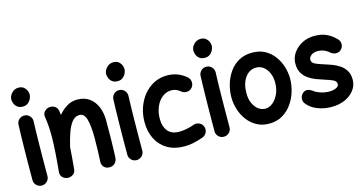

<svg xmlns="http://www.w3.org/2000/svg" viewBox="-84 -1158 3041 1605"><g transform="rotate(-15 1436.0 -355.5)"><path d="M51.3 -694.8Q51.3 -725.1 75.4 -750.7Q99.6 -776.4 133.8 -776.4Q162.1 -776.4 179 -762.7Q195.8 -749 203.4 -730.7Q210.9 -712.4 210.9 -698.2Q210.9 -681.6 201.9 -661.9Q192.9 -642.1 175 -627.9Q157.2 -613.8 131.3 -613.8Q100.6 -613.8 83 -628.2Q65.4 -642.6 58.3 -661.6Q51.3 -680.7 51.3 -694.8ZM122.6 -539.1Q149.4 -538.1 167.5 -518.1Q185.5 -498 184.6 -471.2Q183.1 -437.5 181.9 -389.4Q180.7 -341.3 179.9 -286.6Q179.2 -231.9 178.7 -177.7Q178.2 -123.5 178 -77.1Q177.7 -30.8 177.7 0Q177.7 26.9 158.4 45.7Q139.2 64.5 112.3 64.5Q85.4 64.5 66.7 45.7Q47.9 26.9 47.9 0Q47.9 -31.2 48.1 -77.6Q48.3 -124 48.8 -178.5Q49.3 -232.9 50.3 -288.1Q51.3 -343.3 52.5 -392.6Q53.7 -441.9 55.2 -477.1Q56.2 -503.9 75.9 -522Q95.7 -540 122.6 -539.1Z M279.3 -10.3Q289.1 -114.7 293.7 -187.7Q298.3 -260.7 298.3 -315.9Q298.3 -362.3 295.4 -401.1Q292.5 -439.9 286.1 -479Q281.2 -508.8 296.4 -526.9Q311.5 -544.9 333.5 -550.3Q358.9 -556.2 383.8 -543.9Q408.7 -531.7 414.1 -499Q417 -481 418.9 -464.4Q451.7 -503.4 492.4 -528.3Q533.2 -553.2 583 -553.2Q644.5 -553.2 686.8 -522.5Q729 -491.7 750.5 -439.7Q772 -387.7 772 -323.7Q772 -245.6 771 -163.6Q770 -81.5 766.1 0.5Q764.6 24.4 747.3 44.2Q730 64 699.2 64Q668 64 651.1 44.9Q634.3 25.9 635.3 0.5Q638.2 -57.6 639.6 -108.2Q641.1 -158.7 641.1 -205.6Q641.1 -309.1 625.2 -366.5Q609.4 -423.8 566.9 -423.8Q528.3 -423.8 501.2 -388.9Q474.1 -354 455.6 -299.1Q437 -244.1 423.3 -184.6Q420.9 -144.5 417 -98.4Q413.1 -52.2 408.2 2Q405.3 33.2 382.8 47.1Q360.4 61 335.9 58.6Q312 56.2 294.2 38.8Q276.4 21.5 279.3 -10.3Z M872.1 -694.8Q872.1 -725.1 896.2 -750.7Q920.4 -776.4 954.6 -776.4Q982.9 -776.4 999.8 -762.7Q1016.6 -749 1024.2 -730.7Q1031.7 -712.4 1031.7 -698.2Q1031.7 -681.6 1022.7 -661.9Q1013.7 -642.1 995.8 -627.9Q978 -613.8 952.1 -613.8Q921.4 -613.8 903.8 -628.2Q886.2 -642.6 879.2 -661.6Q872.1 -680.7 872.1 -694.8ZM943.4 -539.1Q970.2 -538.1 988.3 -518.1Q1006.3 -498 1005.4 -471.2Q1003.9 -437.5 1002.7 -389.4Q1001.5 -341.3 1000.7 -286.6Q1000 -231.9 999.5 -177.7Q999 -123.5 998.8 -77.1Q998.5 -30.8 998.5 0Q998.5 26.9 979.2 45.7Q960 64.5 933.1 64.5Q906.2 64.5 887.5 45.7Q868.7 26.9 868.7 0Q868.7 -31.2 868.9 -77.6Q869.1 -124 869.6 -178.5Q870.1 -232.9 871.1 -288.1Q872.1 -343.3 873.3 -392.6Q874.5 -441.9 876 -477.1Q877 -503.9 896.7 -522Q916.5 -540 943.4 -539.1Z M1531.7 -400.4Q1514.6 -380.4 1487.3 -378.4Q1460 -376.5 1439.9 -393.6Q1404.8 -424.3 1363.3 -424.3Q1317.9 -424.3 1283 -396.2Q1248 -368.2 1228.3 -321.3Q1208.5 -274.4 1208.5 -216.8Q1208.5 -151.9 1240.7 -112.1Q1272.9 -72.3 1339.8 -72.3Q1370.1 -72.3 1406.2 -79.6Q1442.4 -86.9 1472.2 -98.6Q1497.6 -106 1521.5 -93.3Q1545.4 -80.6 1552.7 -54.7Q1560.1 -28.8 1547.1 -5.4Q1534.2 18.1 1508.8 25.9Q1465.3 41 1427.2 49.1Q1389.2 57.1 1350.1 57.1Q1264.2 57.1 1203.4 21.2Q1142.6 -14.6 1110.4 -78.1Q1078.1 -141.6 1078.1 -224.6Q1078.1 -291.5 1098.9 -350.8Q1119.6 -410.2 1157.2 -455.8Q1194.8 -501.5 1246.3 -527.6Q1297.9 -553.7 1359.9 -553.7Q1454.6 -553.7 1524.9 -492.2Q1544.9 -475.1 1546.9 -447.8Q1548.8 -420.4 1531.7 -400.4Z M1627 -694.8Q1627 -725.1 1651.1 -750.7Q1675.3 -776.4 1709.5 -776.4Q1737.8 -776.4 1754.6 -762.7Q1771.5 -749 1779.1 -730.7Q1786.6 -712.4 1786.6 -698.2Q1786.6 -681.6 1777.6 -661.9Q1768.6 -642.1 1750.7 -627.9Q1732.9 -613.8 1707 -613.8Q1676.3 -613.8 1658.7 -628.2Q1641.1 -642.6 1634 -661.6Q1627 -680.7 1627 -694.8ZM1698.2 -539.1Q1725.1 -538.1 1743.2 -518.1Q1761.2 -498 1760.3 -471.2Q1758.8 -437.5 1757.6 -389.4Q1756.3 -341.3 1755.6 -286.6Q1754.9 -231.9 1754.4 -177.7Q1753.9 -123.5 1753.7 -77.1Q1753.4 -30.8 1753.4 0Q1753.4 26.9 1734.1 45.7Q1714.8 64.5 1688 64.5Q1661.1 64.5 1642.3 45.7Q1623.5 26.9 1623.5 0Q1623.5 -31.2 1623.8 -77.6Q1624 -124 1624.5 -178.5Q1625 -232.9 1626 -288.1Q1627 -343.3 1628.2 -392.6Q1629.4 -441.9 1630.9 -477.1Q1631.8 -503.9 1651.6 -522Q1671.4 -540 1698.2 -539.1Z M2096.7 -553.7Q2160.6 -553.7 2207.8 -527.3Q2254.9 -501 2286.1 -457.8Q2317.4 -414.6 2332.8 -363.3Q2348.1 -312 2348.1 -262.7Q2348.1 -208.5 2331.5 -152.3Q2314.9 -96.2 2281.7 -48.8Q2248.5 -1.5 2199 27.8Q2149.4 57.1 2083.5 57.1Q2022.9 57.1 1976.3 31.5Q1929.7 5.9 1897.7 -36.9Q1865.7 -79.6 1849.4 -131.8Q1833 -184.1 1833 -237.3Q1833 -291 1848.6 -346.7Q1864.3 -402.3 1896.5 -449.2Q1928.7 -496.1 1978.5 -524.9Q2028.3 -553.7 2096.7 -553.7ZM2096.7 -424.3Q2037.6 -424.3 2000.5 -372.3Q1963.4 -320.3 1963.4 -237.3Q1963.4 -187 1980.5 -149.9Q1997.6 -112.8 2024.9 -92.5Q2052.2 -72.3 2083.5 -72.3Q2118.2 -72.3 2149.2 -97.4Q2180.2 -122.6 2199.5 -165.8Q2218.8 -209 2218.8 -262.7Q2218.8 -309.6 2202.6 -345.9Q2186.5 -382.3 2158.9 -403.3Q2131.3 -424.3 2096.7 -424.3Z M2824.2 -390.1Q2807.6 -369.6 2783 -367.2Q2758.3 -364.7 2733.9 -380.4Q2687.5 -424.3 2628.4 -424.3Q2595.2 -424.3 2573.5 -408.2Q2551.8 -392.1 2551.8 -369.1Q2551.8 -343.3 2582.5 -329.3Q2613.3 -315.4 2652.8 -303.7Q2684.1 -294.4 2718.5 -281.5Q2752.9 -268.6 2783.2 -248Q2813.5 -227.5 2832.3 -196.3Q2851.1 -165 2851.1 -118.7Q2851.1 -68.4 2821 -28.6Q2791 11.2 2739.7 34.2Q2688.5 57.1 2624 57.1Q2555.7 57.1 2498.5 33.4Q2441.4 9.8 2409.7 -33.2Q2395 -55.2 2400.4 -81.5Q2405.8 -107.9 2427.7 -123Q2449.7 -137.2 2469.5 -131.3Q2489.3 -125.5 2502.9 -115.7Q2524.4 -97.7 2561.5 -85Q2598.6 -72.3 2639.2 -72.3Q2672.4 -72.3 2696.8 -84Q2721.2 -95.7 2721.2 -115.7Q2721.2 -140.6 2691.4 -153.8Q2661.6 -167 2623.5 -178.7Q2592.3 -188.5 2557.4 -201.4Q2522.5 -214.4 2491.7 -235.4Q2460.9 -256.3 2441.7 -288.8Q2422.4 -321.3 2422.4 -369.6Q2422.4 -420.4 2451.2 -462.2Q2480 -503.9 2528.1 -529.1Q2576.2 -554.2 2633.3 -554.2Q2693.4 -554.2 2735.8 -535.4Q2778.3 -516.6 2814 -480.5Q2835 -463.9 2837.9 -437.3Q2840.8 -410.6 2824.2 -390.1Z"/></g></svg>

Font: Mikhak Bold
Style: Regular
Weight: 700
Designer: Amin Abedi
Version: Version 3.3